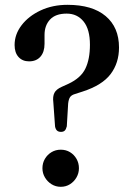

<svg xmlns="http://www.w3.org/2000/svg" viewBox="-20 -746 534 776"><path d="M195.5 -333 202.5 -235Q204.5 -224 210.2 -218.5Q216 -213 226.5 -213Q236 -213 241.5 -218Q247 -223 250 -235.5L255.5 -328Q257.5 -345 263.2 -353.5Q269 -362 283 -366L314 -376Q393 -401.5 427 -446.5Q461 -491.5 461 -554Q461 -635.5 407 -681Q353 -726.5 253 -726.5Q192.5 -726.5 144 -703.8Q95.5 -681 67.2 -644Q39 -607 39 -564Q39 -533 55 -515.5Q71 -498 97.5 -498Q127 -498 143.5 -517Q160 -536 160 -569V-605Q160 -643 182.2 -667Q204.5 -691 249.5 -691Q292 -691 317.8 -659.2Q343.5 -627.5 343.5 -565Q343.5 -507 325.2 -469Q307 -431 257 -407.5L229.5 -395Q207 -385 199.8 -370.5Q192.5 -356 195.5 -333ZM225.5 9Q205 9 188.2 -1.5Q171.5 -12 161.5 -29Q151.5 -46 151.5 -66Q151.5 -87 161.5 -104Q171.5 -121 188.2 -131Q205 -141 225.5 -141Q246.5 -141 263 -131Q279.5 -121 289.2 -104Q299 -87 299 -66Q299 -46 289.2 -29Q279.5 -12 263 -1.5Q246.5 9 225.5 9Z"/></svg>

Font: Fraunces
Style: Regular
Weight: 400
Version: Version 1.000;[b76b70a41]